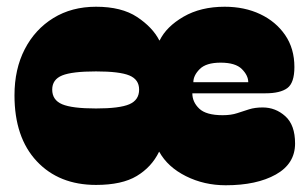

<svg xmlns="http://www.w3.org/2000/svg" viewBox="-20 -547 914 570"><path d="M647 -527Q706 -527 752.5 -505Q799 -483 826.5 -443Q854 -403 854 -348Q854 -301 833 -285.5Q812 -270 768 -270H551Q551 -244 571.5 -224.5Q592 -205 641 -205Q666 -205 684 -211Q702 -217 719.5 -222.5Q737 -228 760 -228Q798 -228 827 -202Q856 -176 856 -121Q856 -61 799 -29Q742 3 650 3Q586 3 532 -24Q478 -51 453 -96Q453 -96 452.5 -96.5Q452 -97 452 -96Q430 -51 386 -24.5Q342 2 265 2Q155 2 89 -68.5Q23 -139 23 -264Q23 -342 53.5 -401Q84 -460 138.5 -493.5Q193 -527 265 -527Q341 -527 387 -496.5Q433 -466 453 -427H454Q474 -468 525 -497.5Q576 -527 647 -527ZM717 -303Q717 -323 698 -342Q679 -361 635 -361Q592 -361 573 -342Q554 -323 554 -303ZM135 -281Q135 -250 164.5 -237.5Q194 -225 265 -225Q335 -225 364 -237.5Q393 -250 393 -281Q393 -311 364 -323Q335 -335 265 -335Q194 -335 164.5 -323Q135 -311 135 -281Z"/></svg>

Font: Bagel Fat One
Style: Regular
Weight: 400
Designer: Kyung-won Kim
Foundry: JAMO
Version: Version 1.000; ttfautohint (v1.8.4.7-5d5b);gftools[0.9.28]